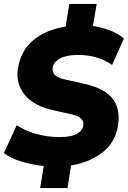

<svg xmlns="http://www.w3.org/2000/svg" viewBox="-22 -840 649 975"><path d="M182 115 200 3Q142 -3 87 -19.5Q32 -36 -2 -63L63 -204Q103 -177 160 -160.5Q217 -144 280 -144Q341 -144 369 -160.5Q397 -177 401 -202Q405 -223 389.5 -238Q374 -253 330 -262L236 -283Q181 -296 140 -325Q99 -354 80 -396.5Q61 -439 69 -493Q84 -583 146.5 -635.5Q209 -688 311 -705L330 -820H469L450 -708Q496 -701 538.5 -684.5Q581 -668 607 -644L547 -510Q516 -534 470.5 -547.5Q425 -561 375 -561Q315 -561 282.5 -543Q250 -525 245 -496Q242 -474 256.5 -459Q271 -444 314 -435L408 -414Q510 -391 550.5 -338Q591 -285 577 -201Q564 -118 499.5 -67Q435 -16 339 0L321 115Z"/></svg>

Font: Winston ExtraBold
Style: Italic
Weight: 800
Italic angle: -9°
Designer: Original fonts by Vernon Adams / Changes by Cristiano Sobral
Foundry: Original fonts by Vernon Adams / Changes by Cristiano Sobral
Version: Version 2.503;July 17, 2020;FontCreator 13.0.0.2655 64-bit